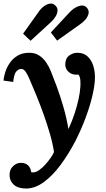

<svg xmlns="http://www.w3.org/2000/svg" viewBox="-27 -815 608 1106"><path d="M123 271Q77 271 52.5 249Q28 227 28 193Q28 161 48.5 142Q69 123 92 123Q145 123 153 177Q155 178 158 178Q161 178 163 178Q180 178 198.5 165Q217 152 234 133Q251 114 264.5 94.5Q278 75 284 61Q277 13 261 -42.5Q245 -98 224.5 -155.5Q204 -213 182 -266.5Q160 -320 141 -364Q134 -380 122.5 -399Q111 -418 94 -418Q81 -418 67.5 -404Q54 -390 49 -343L-7 -351Q-5 -373 3.5 -400Q12 -427 29.5 -452.5Q47 -478 74.5 -494.5Q102 -511 142 -511Q175 -511 198.5 -495.5Q222 -480 238.5 -456Q255 -432 265 -407Q279 -373 299 -319Q319 -265 337.5 -201.5Q356 -138 367 -73H368Q389 -119 403 -162Q417 -205 425.5 -244Q434 -283 436 -316Q437 -327 436 -350.5Q435 -374 424 -386Q420 -385 417 -385Q414 -385 410 -385Q385 -385 367 -402Q349 -419 349 -443Q349 -478 371 -494.5Q393 -511 418 -511Q455 -511 477.5 -490Q500 -469 510 -437Q520 -405 520 -371Q520 -328 506 -267Q492 -206 466.5 -137.5Q441 -69 407 -2Q369 71 323 133.5Q277 196 226 233.5Q175 271 123 271ZM302 -581 266 -628 371 -741Q397 -770 427 -780Q457 -790 474 -770Q487 -754 483 -736.5Q479 -719 466 -703.5Q453 -688 437 -677ZM149 -580 106 -621 195 -746Q208 -765 225 -778Q242 -791 259.5 -794Q277 -797 290 -785Q305 -772 304.5 -755Q304 -738 293.5 -720.5Q283 -703 269 -690Z"/></svg>

Font: Lora
Style: Italic
Weight: 400
Italic angle: -3°
Designer: Olga Karpushina, Alexei Vanyashin (Cyrillic)
Foundry: Cyreal
Version: Version 3.008